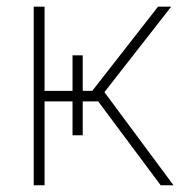

<svg xmlns="http://www.w3.org/2000/svg" viewBox="-20 -550 555 570"><path d="M80.1 -530.3H112.3V-280.3H195.3V-385.7H225.6V-280.3H253.9L449.2 -530.3H488.3L290 -276.4L495.1 0H457L271.5 -249H225.6V-148.4H195.3V-249H112.3V0H80.1Z"/></svg>

Font: Pretendard GOV Thin
Style: Regular
Weight: 100
Designer: Base glyphs from Inter by Rasmus Andersson; Hangeul glyphs from Noto Sans CJK(Source Han Sans) by Jang Soo-young and Kan
Foundry: Kil Hyung-jin
Version: Version 1.309